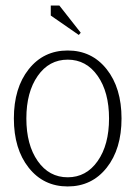

<svg xmlns="http://www.w3.org/2000/svg" viewBox="-20 -667 488 692"><path d="M264 -541 163 -611V-647H194L271 -549ZM116 -393.5Q75 -335 75 -240Q75 -145 116 -86.5Q157 -28 224 -28Q291 -28 332 -86.5Q373 -145 373 -240Q373 -335 332 -393.5Q291 -452 224 -452Q157 -452 116 -393.5ZM83.5 -62.5Q30 -130 30 -240Q30 -350 83.5 -417.5Q137 -485 224 -485Q311 -485 364.5 -417.5Q418 -350 418 -240Q418 -130 364.5 -62.5Q311 5 224 5Q137 5 83.5 -62.5Z"/></svg>

Font: Glametrix
Style: Light
Weight: 300
Designer: gluk
Foundry: gluk
Version: Version 0.40